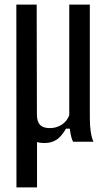

<svg xmlns="http://www.w3.org/2000/svg" viewBox="-20 -620 480 840"><path d="M52 200 51.5 -600H140.5L141.5 -117.5Q142 -87 155.5 -73.2Q169 -59.5 198.5 -59.5Q226 -59.5 249.5 -74.2Q273 -89 283 -116V-600H373V-104Q373 -69 377.2 -42Q381.5 -15 389 0H299.5Q294.5 -10 291 -24.2Q287.5 -38.5 285.5 -57H268.5Q253.5 -30 234.8 -14.2Q216 1.5 188.5 5Q162 7.5 142 1.5V200Z"/></svg>

Font: Big Shoulders Text Thin Medium
Style: Regular
Weight: 500
Version: Version 2.002